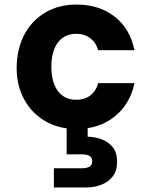

<svg xmlns="http://www.w3.org/2000/svg" viewBox="-20 -553 662 841"><path d="M315 12Q237 12 178 -22.5Q119 -57 86 -117.5Q53 -178 53 -254Q53 -337 86 -400Q119 -463 178 -498Q237 -533 315 -533Q415 -533 482.5 -480Q550 -427 569 -333H410Q401 -366 375.5 -385.5Q350 -405 314 -405Q279 -405 254.5 -387.5Q230 -370 217.5 -337.5Q205 -305 205 -261Q205 -228 212 -201Q219 -174 233 -155Q247 -136 267 -126Q287 -116 314 -116Q339 -116 358 -124.5Q377 -133 390.5 -149.5Q404 -166 410 -189H569Q550 -97 482 -42.5Q414 12 315 12ZM216 268V184H338Q360 184 372 177Q384 170 384 153Q384 137 372 130Q360 123 338 123H272V-4H364V46Q395 46 425 57Q455 68 474 92Q493 116 493 156Q493 195 474 219.5Q455 244 424.5 256Q394 268 359 268Z"/></svg>

Font: DM Sans 10pt Black
Style: Regular
Weight: 900
Version: Version 4.004;gftools[0.9.30]